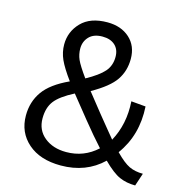

<svg xmlns="http://www.w3.org/2000/svg" viewBox="-102 -764 831 868"><g transform="rotate(15 313.5 -330.0)"><path d="M627 -50 607 10Q566 10 533 -4.5Q500 -19 454 -65Q376 10 258 10Q161 10 104.5 -39.5Q48 -89 48 -168Q48 -232 82.5 -281Q117 -330 200 -368Q162 -420 147 -453.5Q132 -487 132 -523Q132 -583 174 -626.5Q216 -670 296 -670Q360 -670 400 -634Q440 -598 440 -537Q440 -481 411 -438Q382 -395 302 -350L372 -262Q391 -238 420.5 -202.5Q450 -167 453 -163Q499 -247 492 -353L560 -347Q568 -214 496 -116Q535 -76 562.5 -63Q590 -50 627 -50ZM291 -602Q250 -602 228.5 -579.5Q207 -557 207 -524Q207 -497 217.5 -473Q228 -449 264 -399Q322 -431 346.5 -459Q371 -487 371 -528Q371 -563 349.5 -582.5Q328 -602 291 -602ZM124 -175Q124 -120 164 -87.5Q204 -55 266 -55Q349 -55 410 -111Q368 -157 318 -219L236 -321Q172 -288 148 -256.5Q124 -225 124 -175Z"/></g></svg>

Font: Elaine Sans
Style: Regular
Weight: 400
Designer: Wei Huang
Foundry: Wei Huang
Version: Version 2.001;December 24, 2019;FontCreator 12.0.0.2547 64-b